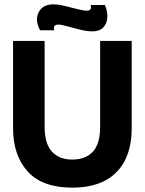

<svg xmlns="http://www.w3.org/2000/svg" viewBox="-20 -848 665 882"><path d="M312 14Q174 14 107 -60.5Q40 -135 40 -258V-660H185V-266Q185 -188 218.5 -151.5Q252 -115 312 -115Q373 -115 406.5 -151Q440 -187 440 -266V-660H585V-258Q585 -128 515 -57Q445 14 312 14ZM404 -704Q380 -704 349 -711.5Q318 -719 290 -727Q262 -735 248 -735Q233 -735 229.5 -727Q226 -719 229 -709H164Q139 -757 158 -792.5Q177 -828 225 -828Q248 -828 278.5 -820.5Q309 -813 336.5 -806Q364 -799 378 -799Q393 -799 396 -806.5Q399 -814 397 -825H462Q475 -794 473 -766.5Q471 -739 454 -721.5Q437 -704 404 -704Z"/></svg>

Font: Bricolage Grotesque 96pt Bricolage Grotesque 48pt Regular
Style: Bold
Weight: 700
Designer: Mathieu Triay
Foundry: Atelier Triay
Version: Version 1.001; ttfautohint (v1.8.4.7-5d5b);gftools[0.9.33.de